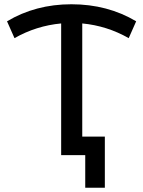

<svg xmlns="http://www.w3.org/2000/svg" viewBox="-20 -728 671 901"><path d="M584 -549 619 -628C529.7 -681.3 428.3 -708 315 -708C203 -708 102.3 -681.3 13 -628L48 -549C116 -587.7 189 -610.7 267 -618V0H366V-618C443.3 -610.7 516 -587.7 584 -549ZM472 -87H267V0H380V153H472Z"/></svg>

Font: ICO Headline
Style: Regular
Weight: 500
Designer: Julieta Ulanovsky
Foundry: Julieta Ulanovsky
Version: Version 7.200